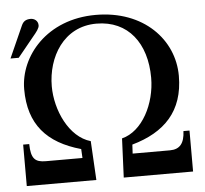

<svg xmlns="http://www.w3.org/2000/svg" viewBox="-50 -736 844 789"><g transform="rotate(-5 372.0 -341.5)"><path d="M715 0V-169H690C688 -119 669 -95 628 -95H474L476 -132C611 -170 691 -251 691 -397C691 -546 570 -676 372 -676C170 -676 53 -533 53 -397C53 -252 126 -171 265 -132L267 -95H116C72 -95 55 -110 54 -171H29V0H316L307 -161C219 -186 167 -301 167 -399C167 -519 236 -640 372 -640C503 -640 577 -541 577 -399C577 -292 521 -182 436 -161L429 0ZM8 -528H42L108 -609C124 -628 135 -642 135 -654C135 -674 118 -683 105 -683C84 -683 74 -675 67 -660Z"/></g></svg>

Font: STIXGeneral
Style: Regular
Weight: 400
Designer: MicroPress Inc., with final additions and corrections provided by Coen Hoffman, Elsevier (retired)
Version: Version 1.1.0